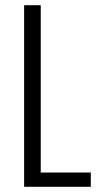

<svg xmlns="http://www.w3.org/2000/svg" viewBox="-20 -720 378 740"><path d="M123 -55H330V0H73V-700H137V-11Z"/></svg>

Font: Pathway Extreme Condensed ExtraLight
Style: Regular
Weight: 250
Width: 3
Version: Version 1.001;gftools[0.9.26]